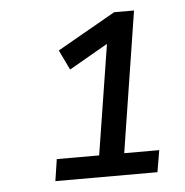

<svg xmlns="http://www.w3.org/2000/svg" viewBox="-40 -744 500 519"><g transform="rotate(-5 210.0 -484.5)"><path d="M90 -264 99 -323H214L265 -645L304 -646L156 -561L130 -615L288 -705H342L282 -323H377L367 -264Z"/></g></svg>

Font: Nunito Sans 10pt
Style: Italic
Weight: 400
Italic angle: -9°
Designer: Vernon Adams
Foundry: Vernon Adams
Version: Version 3.101;gftools[0.9.27]